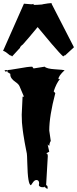

<svg xmlns="http://www.w3.org/2000/svg" viewBox="-22 -1168 493 1226"><path d="M130.9 -1144.5 178.7 -1140.6Q184.1 -1140.6 189.9 -1142.1L195.8 -1136.7Q214.8 -1136.7 250 -1139.6L249 -1140.6Q291.5 -1147.9 301.8 -1147.9L310.1 -1147L307.1 -1144.5L450.2 -866.2L392.6 -813L389.6 -814.9L381.8 -807.6Q363.8 -822.3 307.4 -888.4Q251 -954.6 218.3 -995.1Q154.8 -918 121.6 -881.3L119.6 -881.8L105.5 -866.2L107.4 -864.3L55.2 -807.6L47.4 -814.9L43.9 -813Q43 -813.5 37.1 -818.1Q31.2 -822.8 26.6 -826.4Q22 -830.1 16.1 -834.5Q2.4 -843.3 -2.4 -843.3ZM189 -1143.6Q189 -1143.6 190.9 -1143.6L189.9 -1142.1Q189.9 -1143.1 189 -1143.6ZM187.5 -1144.5 189 -1143.6Q187.5 -1143.6 187.5 -1144.5ZM283.2 -170.4 272.5 14.6Q282.2 14.6 282.2 32.2V37.6Q266.1 34.2 263.2 20V26.9L251 27.3Q241.7 28.3 233.9 23.9Q226.1 19.5 226.1 14.2Q226.1 8.8 227.5 3.9H228Q228 -18.6 210.4 -18.6Q198.7 -18.6 188 -2.9Q177.2 12.7 175.8 14.6Q155.3 13.7 152.3 -126Q150.9 -180.2 149.4 -187.3Q147.9 -194.3 144.3 -213.1Q140.6 -231.9 139.4 -238.3Q138.2 -244.6 135 -262Q131.8 -279.3 130.9 -287.1L127 -310.5Q124.5 -326.2 123.5 -335.7Q122.6 -345.2 120.8 -359.6Q119.1 -374 118.2 -385.3Q116.7 -411.6 116.7 -435.5L122.1 -550.8H130.9L102.5 -617.7Q96.7 -630.9 77.6 -644Q43 -667.5 43.9 -692.4V-696.3L23.9 -709L29.3 -719.7L15.1 -709L6.3 -719.7Q38.1 -719.7 97.4 -731Q156.7 -742.2 183.6 -742.2L192.4 -731L263.2 -742.2Q275.9 -729 329.1 -725.6Q382.3 -722.2 390.6 -719.7Q351.1 -683.1 351.1 -663.1H360.4Q337.9 -636.2 320.8 -584.5L331.1 -573.2Q292.5 -426.8 292.5 -334.5L302.2 -267.6Q294.4 -257.8 292.5 -235.8L282.2 -245.6L292.5 -199.2L272.5 -189Q283.2 -189 283.2 -170.4Z"/></svg>

Font: Butcherman
Style: Regular
Weight: 400
Version: Version 001.003